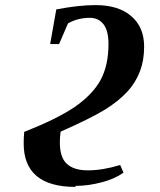

<svg xmlns="http://www.w3.org/2000/svg" viewBox="-20 -720 629 754"><path d="M277 10 276 14Q174 14 123 -29.5Q72 -73 73 -160Q73 -176 75 -202Q204 -253 272 -299Q342 -347 374 -404Q406 -462 406 -547Q406 -599 387 -624Q367 -650 333 -650Q285 -650 247 -628L212 -547H177L201 -683Q289 -700 355 -700Q445 -700 495 -657Q546 -614 546 -537Q546 -483 530 -441Q513 -396 481 -361Q446 -323 393 -290Q336 -255 218 -203Q215 -180 215 -161Q215 -102 242 -77Q270 -51 325 -51Q383 -51 452 -72L465 -42Q430 -17 379 -4Q326 10 277 10Z"/></svg>

Font: Libra Serif Modern
Style: Bold Italic
Weight: 700
Italic angle: -12°
Designer: Stefan Peev, Context Ltd
Foundry: Stefan Peev, Context Ltd
Version: Version 1.000